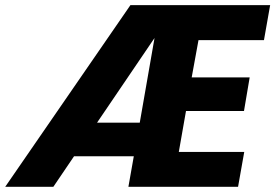

<svg xmlns="http://www.w3.org/2000/svg" viewBox="-65 -722 1064 742"><path d="M532.2 -575.2 310.1 -248H475.1ZM955.1 -566.9H702.1L675.8 -422.9H899.9L877.9 -293H653.8L626 -134.8H878.9L855 0H431.2L452.1 -118.2H221.2L141.1 0H-44.9L439 -702.1H979Z"/></svg>

Font: Poppins
Style: Bold Italic
Weight: 700
Italic angle: -10°
Designer: Ninad Kale (Devanagari), Jonny Pinhorn (Latin)
Foundry: Indian Type Foundry
Version: Version 3.200;PS 1.000;hotconv 16.6.54;makeotf.lib2.5.65590